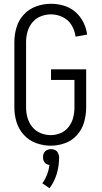

<svg xmlns="http://www.w3.org/2000/svg" viewBox="-20 -763 540 1016"><path d="M242 233 204 207Q234 166 242 110Q235 109 228 106Q218 101 212.5 90.5Q207 80 208 68Q207 57 212.5 46.5Q218 36 228.5 31Q239 26 250 26Q261 26 271.5 31Q282 36 287 46.5Q292 57 293 68Q292 167 242 233ZM249 8Q210 8 172 -5.5Q134 -19 106.5 -49Q79 -79 67.5 -117Q56 -155 56 -195V-540Q56 -580 67.5 -618.5Q79 -657 106.5 -686.5Q134 -716 172 -729.5Q210 -743 250 -743Q284 -743 318 -733Q352 -723 378.5 -700Q405 -677 421 -645.5Q437 -614 441 -580L380 -569Q376 -601 359 -629.5Q342 -658 312 -672.5Q282 -687 250 -687Q222 -687 195.5 -676.5Q169 -666 151 -644Q133 -622 125.5 -595Q118 -568 118 -540V-195Q118 -167 125.5 -140Q133 -113 151 -91Q169 -69 195 -58.5Q221 -48 249 -48Q276 -48 301.5 -59Q327 -70 344 -92.5Q361 -115 367.5 -141.5Q374 -168 374 -195V-340H250V-396H436V-195Q436 -156 425.5 -118Q415 -80 389 -50Q363 -20 325.5 -6Q288 8 249 8Z"/></svg>

Font: Iosevka SS01 Light
Style: Regular
Weight: 300
Monospace: yes
Designer: Belleve Invis
Foundry: Belleve Invis
Version: 2.3.3; ttfautohint (v1.8.3)